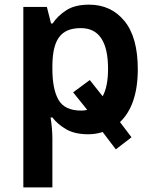

<svg xmlns="http://www.w3.org/2000/svg" viewBox="-20 -572 666 832"><path d="M362.8 9.8C384.8 9.8 405.8 6.3 424.8 0L481.9 75.2L549.8 22.9L500 -43C549.3 -89.8 577.1 -165 577.1 -272C577.1 -364.7 557.6 -434.6 519 -481.4C480.5 -528.3 429.2 -551.8 366.2 -551.8C325.7 -551.8 292.5 -543.9 267.6 -527.8C242.7 -511.7 222.7 -492.7 208 -470.2H201.2L183.1 -542H81.1V240.2H207V25.9C207 -2 203.1 -39.1 199.2 -63H207C221.7 -43.9 241.2 -26.9 266.1 -12.2C291 2.4 323.2 9.8 362.8 9.8ZM330.1 -450.2C408.7 -450.2 448.2 -391.6 448.2 -273.9C448.2 -222.7 440.4 -182.6 424.8 -154.8L369.1 -225.1L296.9 -171.9L357.9 -96.2C350.6 -93.8 342.3 -92.8 332 -92.8C283.7 -92.8 251 -108.4 233.4 -139.6C215.8 -170.4 207 -214.8 207 -272.9V-289.1C208.5 -397 240.7 -450.2 330.1 -450.2Z"/></svg>

Font: Noto Reveo Sans
Style: Regular
Weight: 600
Designer: Monotype Design Team
Foundry: Monotype Imaging Inc.
Version: Version 2.007